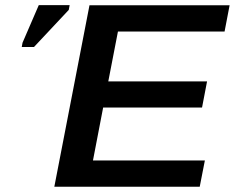

<svg xmlns="http://www.w3.org/2000/svg" viewBox="-20 -708 891 728"><path d="M756.8 -99.6 737.3 0H186L319.3 -688H850.6L831.5 -588.4H427.2L390.6 -399.4H765.1L746.1 -300.3H371.1L332.5 -99.6ZM240.7 -670.4 108.9 -529.8H62.5L65.4 -545.9L127 -688.5H244.1Z"/></svg>

Font: Arimo SemiBold
Style: Italic
Weight: 600
Italic angle: -12°
Version: Version 1.33